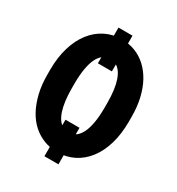

<svg xmlns="http://www.w3.org/2000/svg" viewBox="-195 -890 993 1078"><g transform="rotate(30 301.5 -351.5)"><path d="M346.7 -768.1V-536.6H255.9V-768.1ZM347.7 -171.4V65.4H256.8V-171.4ZM570.3 -370.6V-339.8Q570.3 -258.8 551 -194.1Q531.7 -129.4 496.6 -84Q461.4 -38.6 413.1 -14.4Q364.7 9.8 306.6 9.8Q260.3 9.8 220 -5.9Q179.7 -21.5 147 -50.8Q114.3 -80.1 91.1 -123Q67.9 -166 54.9 -220.5Q42 -274.9 42 -339.8V-370.6Q42 -452.1 61.5 -516.8Q81.1 -581.5 116.5 -627Q151.9 -672.4 200 -696.5Q248 -720.7 306.2 -720.7Q352.5 -720.7 392.8 -705.1Q433.1 -689.5 465.6 -659.7Q498 -629.9 521.5 -587.2Q544.9 -544.4 557.6 -490Q570.3 -435.5 570.3 -370.6ZM413.1 -339.8V-371.6Q413.1 -414.6 408.4 -450Q403.8 -485.4 395 -511.7Q386.2 -538.1 373.3 -556.2Q360.4 -574.2 343.5 -583.5Q326.7 -592.8 306.2 -592.8Q279.8 -592.8 259.8 -578.6Q239.7 -564.5 226.3 -536.4Q212.9 -508.3 206.1 -467Q199.2 -425.8 199.2 -371.6V-339.8Q199.2 -297.4 203.9 -262Q208.5 -226.6 217.3 -199.7Q226.1 -172.9 239 -154.5Q252 -136.2 269 -127Q286.1 -117.7 306.6 -117.7Q332.5 -117.7 352.3 -132.1Q372.1 -146.5 385.7 -174.8Q399.4 -203.1 406.2 -244.6Q413.1 -286.1 413.1 -339.8Z"/></g></svg>

Font: Roboto Condensed ExtraBold
Style: Regular
Weight: 800
Designer: Christian Robertson
Foundry: Google
Version: Version 3.008; 2023